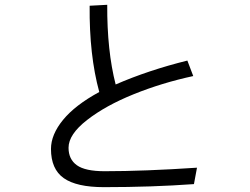

<svg xmlns="http://www.w3.org/2000/svg" viewBox="-20 -770 1040 800"><path d="M192.4 -149.4Q192.4 -209 242.7 -270.5Q293 -332 393.6 -386.7Q351.6 -540 353.5 -746.1L426.8 -750Q425.8 -558.6 461.9 -418Q598.6 -477.5 760.7 -517.6L785.2 -453.1Q654.3 -424.8 537.1 -377.4Q419.9 -330.1 342.8 -270Q265.6 -210 265.6 -154.3Q265.6 -106.4 300.3 -81.5Q335 -56.6 416 -56.6Q581.1 -56.6 800.8 -71.3L788.1 -2.9Q612.3 9.8 413.1 9.8Q298.8 9.8 245.6 -27.8Q192.4 -65.4 192.4 -149.4Z"/></svg>

Font: Gothic A1
Style: Regular
Weight: 400
Designer: HanYang I&C Co.,Ltd.
Foundry: HanYang I&C Co.,Ltd.
Version: Version 2.50